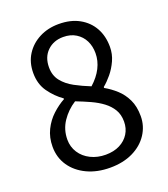

<svg xmlns="http://www.w3.org/2000/svg" viewBox="-138 -842 832 952"><g transform="rotate(-20 277.5 -365.5)"><path d="M280 13Q212 13 159 -12Q106 -37 76 -81Q46 -125 46 -182Q46 -231 65.5 -270.5Q85 -310 116 -338.5Q147 -367 180 -385V-389Q140 -417 110.5 -458.5Q81 -500 81 -558Q81 -614 107.5 -655.5Q134 -697 179.5 -720.5Q225 -744 282 -744Q345 -744 390 -719Q435 -694 459 -651Q483 -608 483 -551Q483 -513 467.5 -479Q452 -445 430 -418.5Q408 -392 386 -374V-369Q418 -351 446 -325.5Q474 -300 491.5 -263.5Q509 -227 509 -176Q509 -124 480.5 -80.5Q452 -37 400.5 -12Q349 13 280 13ZM330 -398Q367 -431 386 -468.5Q405 -506 405 -546Q405 -583 390.5 -612Q376 -641 348 -658.5Q320 -676 281 -676Q230 -676 197 -644Q164 -612 164 -558Q164 -515 187.5 -485.5Q211 -456 249 -435.5Q287 -415 330 -398ZM281 -55Q324 -55 355.5 -71Q387 -87 404.5 -115Q422 -143 422 -179Q422 -216 406 -242.5Q390 -269 363.5 -289Q337 -309 302 -325Q267 -341 228 -356Q184 -328 155.5 -285.5Q127 -243 127 -190Q127 -152 147 -121Q167 -90 202.5 -72.5Q238 -55 281 -55Z"/></g></svg>

Font: Noto Sans HK
Style: Regular
Weight: 400
Designer: Ryoko NISHIZUKA 西塚涼子 (kana, bopomofo & ideographs); Paul D. Hunt (Latin, Greek & Cyrillic); Sandoll Communications 산돌커뮤니
Foundry: Adobe
Version: Version 2.004-H2;hotconv 1.0.118;makeotfexe 2.5.65603